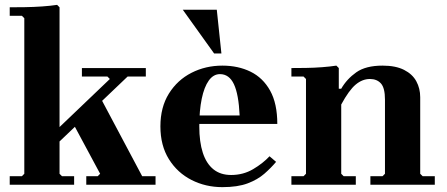

<svg xmlns="http://www.w3.org/2000/svg" viewBox="-20 -760 1839 790"><path d="M396 -353 565 -35H620V0H335V-35H382L392 -45L277 -259ZM163 -178 432 -435 422 -445H317V-480H580V-445H505L225 -178ZM225 -45 235 -35H285V0H20V-35H70L80 -45V-685L70 -695H20V-730Q46 -730 82 -730.5Q118 -731 153.5 -733.5Q189 -736 215 -740L225 -730Z M931 -40Q981 -40 1021.5 -64Q1062 -88 1089 -117L1116 -94Q1095 -69 1067.5 -45Q1040 -21 999 -5.5Q958 10 895 10Q826 10 768 -19.5Q710 -49 675 -105Q640 -161 640 -240Q640 -319 675 -375Q710 -431 768 -460.5Q826 -490 895 -490Q960 -490 1011 -465Q1062 -440 1091.5 -387Q1121 -334 1121 -250H765V-285H966Q962 -372 942.5 -413.5Q923 -455 885 -455Q858 -455 839 -428.5Q820 -402 810 -353.5Q800 -305 800 -240Q800 -176 814.5 -131.5Q829 -87 858 -63.5Q887 -40 931 -40ZM861 -540 732 -720H872L891 -540Z M1709 -45 1719 -35H1769V0H1504V-35H1554L1564 -45V-350Q1564 -398 1547.5 -416.5Q1531 -435 1502 -435Q1471 -435 1443.5 -412Q1416 -389 1384 -330V-45L1394 -35H1444V0H1179V-35H1229L1239 -45V-435L1229 -445H1179V-480Q1205 -480 1238.5 -480.5Q1272 -481 1305 -483.5Q1338 -486 1364 -490L1374 -480V-395H1384Q1407 -435 1446 -462.5Q1485 -490 1554 -490Q1608 -490 1642.5 -472.5Q1677 -455 1693 -425.5Q1709 -396 1709 -360Z"/></svg>

Font: Brygada 1918
Style: Regular
Weight: 400
Designer: Mateusz Machalski | Borys Kosmynka | Przemek Hoffer
Foundry: NIEPODLEGLA 2018
Version: Version 3.006